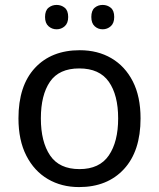

<svg xmlns="http://www.w3.org/2000/svg" viewBox="-20 -750 645 780"><path d="M551 -269Q551 -136 483.5 -63Q416 10 301 10Q230 10 174.5 -22.5Q119 -55 87 -117.5Q55 -180 55 -269Q55 -402 122 -474Q189 -546 304 -546Q377 -546 432.5 -513.5Q488 -481 519.5 -419.5Q551 -358 551 -269ZM146 -269Q146 -174 183.5 -118.5Q221 -63 303 -63Q384 -63 422 -118.5Q460 -174 460 -269Q460 -364 422 -418Q384 -472 302 -472Q220 -472 183 -418Q146 -364 146 -269ZM163 -681Q163 -707 177 -718.5Q191 -730 210 -730Q229 -730 243 -718.5Q257 -707 257 -681Q257 -656 243 -643.5Q229 -631 210 -631Q191 -631 177 -643.5Q163 -656 163 -681ZM351 -681Q351 -707 364.5 -718.5Q378 -730 397 -730Q416 -730 430 -718.5Q444 -707 444 -681Q444 -656 430 -643.5Q416 -631 397 -631Q378 -631 364.5 -643.5Q351 -656 351 -681Z"/></svg>

Font: Noto Sans Living
Style: Regular
Weight: 400
Designer: Monotype Design Team
Foundry: Monotype Imaging Inc.
Version: Version 2.013; ttfautohint (v1.8.4.7-5d5b)